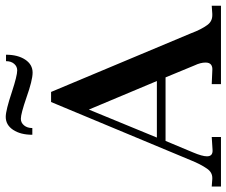

<svg xmlns="http://www.w3.org/2000/svg" viewBox="-102 -728 809 686"><g transform="rotate(-90 303.0 -384.5)"><path d="M-20 0V-33L7 -31H11Q31 -31 44 -50Q60 -73 74 -108L282 -607H318L528 -106Q541 -71 557 -49Q570 -31 592 -31H597L626 -33V0H346V-33L393 -31Q423 -28 423 -55Q423 -73 413 -94L370 -198H143L102 -100Q88 -67 88 -50Q88 -29 110 -30L157 -33V0ZM387 -673Q360 -673 298 -695Q240 -715 222 -715Q208 -715 198.5 -703.5Q189 -692 189 -674H165Q165 -716 182.5 -742.5Q200 -769 229 -769Q252 -769 318 -747Q376 -728 395 -728Q409 -728 418.5 -739Q428 -750 428 -768H451Q451 -726 433.5 -699.5Q416 -673 387 -673ZM155 -229H357L255 -472Z"/></g></svg>

Font: UnnaMedium
Style: Regular
Weight: 500
Designer: Jorge de Buen Unna
Foundry: Omnibus-Type
Version: Version 2.008;hotconv 1.0.109;makeotfexe 2.5.65596